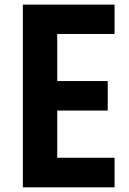

<svg xmlns="http://www.w3.org/2000/svg" viewBox="-20 -804 554 824"><path d="M78.1 0H471.7V-127H225.6V-329.6H442.4V-456.1H225.6V-658.2H471.7V-784.2H78.1Z"/></svg>

Font: Decalotype SemiBold
Style: Regular
Weight: 600
Designer: Alfredo Marco Pradil
Foundry: Alfredo Marco Pradil
Version: Version 1.0